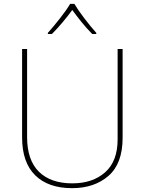

<svg xmlns="http://www.w3.org/2000/svg" viewBox="-20 -969 752 999"><path d="M618 -714H592V-244Q592 -130 527 -72.5Q462 -15 356 -15Q244 -15 182.5 -75.5Q121 -136 121 -256V-714H95V-254Q95 -124 163 -57Q231 10 355 10Q471 10 544.5 -54Q618 -118 618 -252ZM367 -949H345Q327 -918 292 -873.5Q257 -829 229 -798V-792H250Q278 -820 306.5 -854Q335 -888 356 -917Q377 -888 404.5 -854Q432 -820 460 -792H481V-798Q453 -829 419 -873.5Q385 -918 367 -949Z"/></svg>

Font: Noto Sans UI Thin
Style: Regular
Weight: 250
Designer: Monotype Design Team
Foundry: Monotype Imaging Inc.
Version: Version 1.901